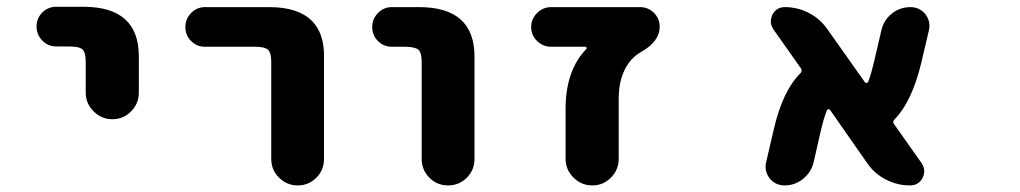

<svg xmlns="http://www.w3.org/2000/svg" viewBox="-20 -570 3040 572"><path d="M235.4 -293.9V-385.7Q235.4 -414.1 225.6 -422.9Q215.8 -431.6 185.5 -431.6H147.5Q123 -431.6 106 -449.2Q88.9 -466.8 88.9 -491.2Q88.9 -515.6 106 -532.7Q123 -549.8 147.5 -549.8H228.5Q393.6 -549.8 393.6 -402.3V-293.9Q393.6 -261.7 370.6 -238.3Q347.7 -214.8 314.9 -214.8Q282.2 -214.8 258.8 -238.3Q235.4 -261.7 235.4 -293.9Z M788.1 -96.7V-384.8Q788.1 -413.1 778.3 -421.9Q768.6 -430.7 739.3 -430.7H590.8Q566.4 -430.7 549.3 -447.8Q532.2 -464.8 532.2 -489.3Q532.2 -513.7 549.3 -531.2Q566.4 -548.8 590.8 -548.8H782.2Q868.2 -548.8 909.2 -507.8Q946.3 -470.7 945.3 -400.4V-96.7Q945.3 -63.5 922.4 -40.5Q899.4 -17.6 867.2 -17.6Q835 -17.6 811.5 -40.5Q788.1 -63.5 788.1 -96.7Z M1236.3 -96.7V-384.8Q1236.3 -413.1 1226.6 -421.9Q1215.8 -430.7 1185.5 -430.7H1147.5Q1123 -430.7 1106 -447.8Q1088.9 -464.8 1088.9 -489.3Q1088.9 -513.7 1106 -531.2Q1123 -548.8 1147.5 -548.8H1228.5Q1393.6 -548.8 1393.6 -401.4V-96.7Q1393.6 -63.5 1370.6 -40.5Q1347.7 -17.6 1314.9 -17.6Q1282.2 -17.6 1259.3 -40.5Q1236.3 -63.5 1236.3 -96.7Z M1665 -96.7V-249Q1666 -361.3 1726.6 -423.8Q1728.5 -425.8 1727.5 -428.2Q1726.6 -430.7 1723.6 -430.7H1622.1Q1597.7 -430.7 1580.1 -447.8Q1562.5 -464.8 1562.5 -489.3Q1562.5 -513.7 1580.1 -531.2Q1597.7 -548.8 1622.1 -548.8H1886.7Q1911.1 -548.8 1928.2 -531.7Q1945.3 -514.6 1945.3 -490.2Q1945.3 -446.3 1889.6 -415Q1868.2 -403.3 1853.5 -382.8Q1823.2 -341.8 1823.2 -275.4V-96.7Q1823.2 -64.5 1800.3 -41Q1777.3 -17.6 1744.6 -17.6Q1711.9 -17.6 1688.5 -41Q1665 -64.5 1665 -96.7Z M2690.4 -17.6Q2653.3 -17.6 2619.1 -35.2Q2585 -52.7 2563.5 -84L2453.1 -242.2Q2451.2 -245.1 2447.8 -244.6Q2444.3 -244.1 2443.4 -241.2Q2434.6 -220.7 2423.8 -173.8L2404.3 -87.9Q2397.5 -57.6 2373 -37.6Q2348.6 -17.6 2317.4 -17.6Q2290 -17.6 2272.5 -39.1Q2260.7 -54.7 2260.7 -73.2Q2260.7 -80.1 2262.7 -87.9L2285.2 -184.6Q2311.5 -298.8 2364.3 -351.6Q2371.1 -358.4 2366.2 -366.2L2284.2 -482.4Q2276.4 -494.1 2276.4 -505.9Q2276.4 -515.6 2281.2 -526.4Q2293 -548.8 2318.4 -548.8Q2356.4 -548.8 2390.1 -531.2Q2423.8 -513.7 2445.3 -482.4L2556.6 -325.2Q2558.6 -322.3 2561.5 -322.8Q2564.5 -323.2 2566.4 -326.2Q2575.2 -347.7 2585.9 -394.5L2605.5 -478.5Q2612.3 -509.8 2636.7 -529.3Q2661.1 -548.8 2692.4 -548.8Q2719.7 -548.8 2737.3 -527.3Q2749 -511.7 2749 -493.2Q2749 -486.3 2747.1 -478.5L2724.6 -382.8Q2697.3 -268.6 2645.5 -214.8Q2637.7 -208 2643.6 -200.2L2725.6 -84Q2733.4 -72.3 2733.4 -60.5Q2733.4 -50.8 2728.5 -40Q2716.8 -17.6 2690.4 -17.6Z"/></svg>

Font: Rounded-X Mgen+ 2m bold
Style: Bold
Weight: 700
Designer: [Source Han Sans]
Ryoko NISHIZUKA  (kana & ideographs); Paul D. Hunt (Latin, Greek & Cyrillic); Wenlong ZHANG  (bopomofo
Version: Version 1.059.20150602